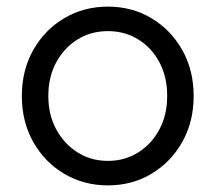

<svg xmlns="http://www.w3.org/2000/svg" viewBox="-20 -550 651 580"><path d="M565 -260Q565 -182 530.5 -121Q496 -60 437.5 -25Q379 10 306 10Q233 10 174 -25Q115 -60 80.5 -121Q46 -182 46 -260Q46 -338 80.5 -399Q115 -460 174 -495Q233 -530 306 -530Q379 -530 437.5 -495Q496 -460 530.5 -399Q565 -338 565 -260ZM485 -260Q485 -318 461.5 -362Q438 -406 397.5 -431Q357 -456 306 -456Q255 -456 214.5 -431Q174 -406 150 -362Q126 -318 126 -260Q126 -203 150 -159Q174 -115 214.5 -89.5Q255 -64 306 -64Q357 -64 397.5 -89.5Q438 -115 461.5 -159Q485 -203 485 -260Z"/></svg>

Font: Quicksand Light Medium
Style: Regular
Weight: 500
Version: Version 3.006